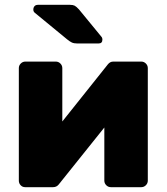

<svg xmlns="http://www.w3.org/2000/svg" viewBox="-20 -775 690 795"><path d="M412 -27V-247L223 -11Q214 0 200 0H84Q73 0 65.5 -8Q58 -16 58 -27V-493Q58 -504 66 -512Q74 -520 85 -520H211Q222 -520 230 -512Q238 -504 238 -493V-272L427 -509Q436 -520 449 -520H565Q576 -520 584 -512Q592 -504 592 -493V-27Q592 -16 584 -8Q576 0 565 0H439Q428 0 420 -8Q412 -16 412 -27ZM404 -611Q404 -595 388 -595H300Q286 -595 277.5 -599Q269 -603 258 -612L123 -723Q118 -728 118 -735Q118 -744 123 -749.5Q128 -755 137 -755H270Q282 -755 289 -751.5Q296 -748 307 -736L399 -624Q404 -619 404 -611Z"/></svg>

Font: Rubik
Style: Regular
Weight: 700
Designer: Hubert & Fischer
Foundry: Hubert & Fischer
Version: Version 1.100